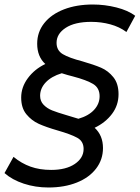

<svg xmlns="http://www.w3.org/2000/svg" viewBox="-53 -726 620 852"><path d="M198 -536Q198 -502 226 -485.5Q254 -469 312 -454Q364 -439 395.5 -425.5Q427 -412 450 -383.5Q473 -355 473 -308Q473 -259 444 -220.5Q415 -182 367 -159Q404 -125 404 -69Q404 -18 373.5 22Q343 62 288 84Q233 106 162 106Q104 106 52.5 89Q1 72 -33 42L7 -30Q42 -1 82.5 13.5Q123 28 174 28Q240 28 279 1.5Q318 -25 318 -65Q318 -99 290 -114.5Q262 -130 203 -147Q151 -162 119 -176.5Q87 -191 64 -219Q41 -247 41 -293Q41 -339 70.5 -379Q100 -419 148 -442Q112 -475 112 -532Q112 -584 143.5 -623.5Q175 -663 231 -684.5Q287 -706 359 -706Q412 -706 463.5 -693Q515 -680 547 -656L508 -584Q477 -607 436.5 -618Q396 -629 352 -629Q279 -629 238.5 -602.5Q198 -576 198 -536ZM270 -387Q249 -392 221 -401Q175 -387 150 -360.5Q125 -334 125 -301Q125 -277 140.5 -261Q156 -245 178.5 -236Q201 -227 242 -215Q288 -201 295 -199Q340 -212 364.5 -238.5Q389 -265 389 -299Q389 -336 360 -353.5Q331 -371 270 -387Z"/></svg>

Font: Montserrat Alternates Medium
Style: Italic
Weight: 500
Italic angle: -11.3°
Designer: Julieta Ulanovsky
Foundry: Julieta Ulanovsky
Version: Version 7.200